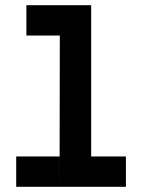

<svg xmlns="http://www.w3.org/2000/svg" viewBox="-20 -715 543 735"><path d="M208 0 209 -579 306 -695H329V-116L231 0ZM42 0V-116H208V0ZM231 0 329 -116H462V0ZM81 -579V-695H306L209 -579Z"/></svg>

Font: Foldit Medium
Style: Regular
Weight: 500
Version: Version 1.003